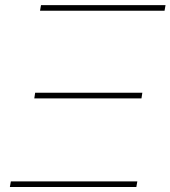

<svg xmlns="http://www.w3.org/2000/svg" viewBox="-20 -748 682 768"><path d="M19.5 0 23.4 -22.5H529.3L525.4 0ZM117.2 -354.5 120.6 -377H549.3L545.9 -354.5ZM140.1 -705.1 144 -727.5H642.1L638.2 -705.1Z"/></svg>

Font: Inter 18pt Thin
Style: Italic
Weight: 250
Italic angle: -9.3988°
Version: Version 4.001;git-66647c0bb